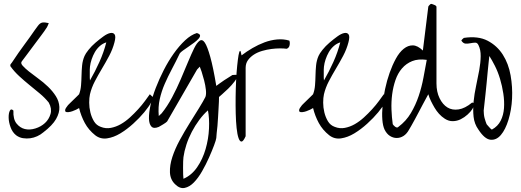

<svg xmlns="http://www.w3.org/2000/svg" viewBox="-20 -643 2679 988"><path d="M49 -74Q47 -30 65 -7.5Q83 15 108 21Q133 27 162 18Q191 9 211.5 -10Q232 -29 240 -56.5Q248 -84 231 -115Q211 -140 184.5 -162Q158 -184 131 -206Q104 -228 79 -251Q54 -274 35 -300Q33 -302 33 -306.5Q33 -311 35 -313Q41 -320 51 -335.5Q61 -351 75 -371Q89 -391 104.5 -412Q120 -433 134 -452.5Q148 -472 158.5 -487.5Q169 -503 175 -510Q186 -525 198 -527Q210 -529 231 -524Q230 -520 225 -509.5Q220 -499 217 -496Q211 -486 193 -462Q175 -438 154.5 -410.5Q134 -383 116.5 -359.5Q99 -336 92 -327Q85 -318 96.5 -305Q108 -292 128.5 -275.5Q149 -259 176 -239.5Q203 -220 227 -197Q251 -174 267.5 -148Q284 -122 285.5 -92.5Q287 -63 268.5 -30.5Q250 2 203 38Q189 50 171.5 58Q154 66 135.5 68.5Q117 71 98 68Q79 65 63 53Q44 38 34.5 12Q25 -14 24.5 -37Q24 -60 30.5 -73Q37 -86 49 -74Z M387 -87Q381 -83 371.5 -78.5Q362 -74 352 -70.5Q342 -67 332 -66Q322 -65 318 -68Q314 -71 315.5 -78.5Q317 -86 330 -102Q332 -104 340.5 -112.5Q349 -121 359 -130.5Q369 -140 377 -148Q385 -156 387 -158Q395 -179 397 -203.5Q399 -228 399.5 -254Q400 -280 402.5 -306Q405 -332 415 -355Q420 -367 435.5 -386.5Q451 -406 471.5 -423.5Q492 -441 512 -455.5Q532 -470 547.5 -473Q563 -476 570 -465.5Q577 -455 569 -425Q560 -390 542 -356Q524 -322 504.5 -289.5Q485 -257 468 -224.5Q451 -192 443 -158Q439 -140 439 -115Q439 -90 445 -65Q451 -40 463.5 -19Q476 2 499 10Q524 20 550.5 15Q577 10 601.5 -4Q626 -18 648.5 -38.5Q671 -59 691 -81Q711 -103 726 -123.5Q741 -144 751 -158L766 -144Q771 -140 758.5 -117Q746 -94 722 -65Q698 -36 665.5 -6.5Q633 23 599 43.5Q565 64 531 69Q497 74 470 53Q436 26 416.5 -10Q397 -46 387 -87ZM443 -229Q469 -274 491.5 -324Q514 -374 527 -425Q508 -419 493 -405.5Q478 -392 468 -374.5Q458 -357 451.5 -337.5Q445 -318 443 -300Q442 -295 442 -285Q442 -275 442 -264Q442 -253 442 -243Q442 -233 443 -229Z M1037 -144Q1042 -157 1039.5 -180.5Q1037 -204 1030.5 -229Q1024 -254 1017.5 -274Q1011 -294 1008 -300L994 -285L840 -18Q838 -16 833 -12Q828 -8 821 -4Q814 0 807.5 4Q801 8 797 10Q771 21 759 8Q747 -5 746.5 -34Q746 -63 755 -104Q764 -145 781.5 -190.5Q799 -236 822.5 -282Q846 -328 874 -367.5Q902 -407 932.5 -435.5Q963 -464 993 -473Q1009 -468 1009.5 -460.5Q1010 -453 1001.5 -443.5Q993 -434 979 -423.5Q965 -413 949.5 -402.5Q934 -392 921.5 -383Q909 -374 905 -368Q885 -326 864.5 -287.5Q844 -249 827.5 -211Q811 -173 802 -133Q793 -93 797 -46L812 -60Q841 -96 865.5 -142Q890 -188 910 -235Q930 -282 947.5 -324Q965 -366 979 -394.5Q993 -423 1007 -433Q1021 -443 1034 -423.5Q1047 -404 1062 -350.5Q1077 -297 1093 -201Q1097 -204 1108.5 -212.5Q1120 -221 1133.5 -230Q1147 -239 1159.5 -246.5Q1172 -254 1176 -257Q1181 -258 1191 -258Q1201 -258 1205 -257Q1201 -242 1186.5 -223Q1172 -204 1154.5 -187Q1137 -170 1122.5 -157.5Q1108 -145 1107 -144Q1107 -136 1106.5 -120Q1106 -104 1104.5 -82.5Q1103 -61 1102 -38.5Q1101 -16 1099 5Q1097 26 1095 42L1093 67Q1092 77 1081.5 105Q1071 133 1055.5 168Q1040 203 1020 238Q1000 273 977.5 296Q955 319 930 324Q905 329 881 305Q856 281 854.5 244Q853 207 867 164.5Q881 122 905.5 77Q930 32 956 -9.5Q982 -51 1004 -86.5Q1026 -122 1037 -144ZM924 277Q966 259 994.5 217.5Q1023 176 1038 124Q1053 72 1055.5 18.5Q1058 -35 1050 -75Q1027 -55 1005.5 -26Q984 3 967 35.5Q950 68 939 102Q928 136 924 166Q923 172 922.5 187.5Q922 203 922 221Q922 239 922.5 255.5Q923 272 924 277Z M1223 -358Q1249 -378 1279 -395.5Q1309 -413 1341 -425Q1373 -437 1406 -440Q1439 -443 1469 -434Q1473 -423 1470 -409.5Q1467 -396 1455 -392Q1442 -394 1421 -394Q1400 -394 1376.5 -391Q1353 -388 1329 -381Q1305 -374 1286.5 -362Q1268 -350 1256 -333.5Q1244 -317 1244 -293V58Q1232 85 1223 85.5Q1214 86 1207.5 67.5Q1201 49 1197.5 15.5Q1194 -18 1193 -58.5Q1192 -99 1192.5 -143.5Q1193 -188 1195 -229Q1197 -270 1200.5 -304.5Q1204 -339 1207.5 -359Q1211 -379 1215 -381Q1219 -383 1223 -358Z M1591 -87Q1585 -83 1575.5 -78.5Q1566 -74 1556 -70.5Q1546 -67 1536 -66Q1526 -65 1522 -68Q1518 -71 1519.5 -78.5Q1521 -86 1534 -102Q1536 -104 1544.5 -112.5Q1553 -121 1563 -130.5Q1573 -140 1581 -148Q1589 -156 1591 -158Q1599 -179 1601 -203.5Q1603 -228 1603.5 -254Q1604 -280 1606.5 -306Q1609 -332 1619 -355Q1624 -367 1639.5 -386.5Q1655 -406 1675.5 -423.5Q1696 -441 1716 -455.5Q1736 -470 1751.5 -473Q1767 -476 1774 -465.5Q1781 -455 1773 -425Q1764 -390 1746 -356Q1728 -322 1708.5 -289.5Q1689 -257 1672 -224.5Q1655 -192 1647 -158Q1643 -140 1643 -115Q1643 -90 1649 -65Q1655 -40 1667.5 -19Q1680 2 1703 10Q1728 20 1754.5 15Q1781 10 1805.5 -4Q1830 -18 1852.5 -38.5Q1875 -59 1895 -81Q1915 -103 1930 -123.5Q1945 -144 1955 -158L1970 -144Q1975 -140 1962.5 -117Q1950 -94 1926 -65Q1902 -36 1869.5 -6.5Q1837 23 1803 43.5Q1769 64 1735 69Q1701 74 1674 53Q1640 26 1620.5 -10Q1601 -46 1591 -87ZM1647 -229Q1673 -274 1695.5 -324Q1718 -374 1731 -425Q1712 -419 1697 -405.5Q1682 -392 1672 -374.5Q1662 -357 1655.5 -337.5Q1649 -318 1647 -300Q1646 -295 1646 -285Q1646 -275 1646 -264Q1646 -253 1646 -243Q1646 -233 1647 -229Z M2156 -383 2184 -609Q2185 -612 2190.5 -617.5Q2196 -623 2198 -623Q2202 -623 2206.5 -621Q2211 -619 2215.5 -617.5Q2220 -616 2223 -613Q2226 -610 2226 -609V-214Q2226 -170 2242 -137.5Q2258 -105 2282.5 -90Q2307 -75 2340 -80Q2373 -85 2409 -115Q2421 -115 2420 -105Q2419 -95 2410.5 -81.5Q2402 -68 2386 -53.5Q2370 -39 2351 -29.5Q2332 -20 2310.5 -19.5Q2289 -19 2269 -32Q2252 -43 2239 -57.5Q2226 -72 2216 -89Q2206 -106 2197.5 -123.5Q2189 -141 2184 -158Q2180 -151 2172.5 -137Q2165 -123 2155 -104.5Q2145 -86 2135 -66.5Q2125 -47 2115 -29Q2105 -11 2097 3.5Q2089 18 2085 24Q2073 46 2056.5 56.5Q2040 67 2021.5 67Q2003 67 1986.5 56.5Q1970 46 1959 24Q1950 5 1947.5 -27Q1945 -59 1948.5 -99.5Q1952 -140 1961.5 -184.5Q1971 -229 1985 -268.5Q1999 -308 2017 -341Q2035 -374 2057.5 -392Q2080 -410 2104.5 -409.5Q2129 -409 2156 -383ZM2030 10Q2070 -20 2094.5 -61.5Q2119 -103 2134.5 -149Q2150 -195 2159 -243.5Q2168 -292 2176 -335Q2132 -341 2101 -328.5Q2070 -316 2048.5 -291Q2027 -266 2015 -231Q2003 -196 1998 -157.5Q1993 -119 1994.5 -79Q1996 -39 2001 -4Q2002 -2 2005 1.5Q2008 5 2012.5 8.5Q2017 12 2021.5 13Q2026 14 2030 10Z M2442 -411Q2436 -424 2424.5 -423.5Q2413 -423 2400.5 -420.5Q2388 -418 2376 -418.5Q2364 -419 2354 -434Q2355 -437 2360 -442Q2365 -447 2367 -448Q2440 -459 2489 -433.5Q2538 -408 2567.5 -361.5Q2597 -315 2607.5 -255Q2618 -195 2615 -136Q2612 -77 2596.5 -26.5Q2581 24 2557.5 51.5Q2534 79 2504 76Q2474 73 2442 24Q2421 -5 2417 -42Q2413 -79 2417 -119.5Q2421 -160 2430 -201.5Q2439 -243 2446 -281.5Q2453 -320 2453.5 -353.5Q2454 -387 2442 -411ZM2511 24Q2542 7 2556.5 -22Q2571 -51 2573.5 -86.5Q2576 -122 2570 -161.5Q2564 -201 2553 -237.5Q2542 -274 2526.5 -304.5Q2511 -335 2498 -355Q2497 -344 2494.5 -322.5Q2492 -301 2489.5 -273Q2487 -245 2484 -214.5Q2481 -184 2478 -156Q2475 -128 2472.5 -106Q2470 -84 2469 -74Q2469 -66 2470 -55.5Q2471 -45 2473.5 -35.5Q2476 -26 2479 -17.5Q2482 -9 2484 -4Q2485 -2 2489 2Q2493 6 2497 11Q2501 16 2505 19.5Q2509 23 2511 24Z"/></svg>

Font: Liu Jian Mao Cao
Style: Regular
Weight: 400
Designer: ZhongQi
Foundry: ZhongQi
Version: Version 1.001